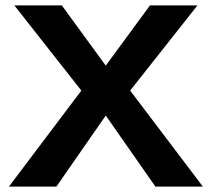

<svg xmlns="http://www.w3.org/2000/svg" viewBox="-20 -688 780 708"><path d="M460 -354 728 0H553L370 -262L188 0H13L280 -354L33 -668H208L370 -446L533 -668H708Z"/></svg>

Font: Madhuban SemiBold
Style: Regular
Weight: 600
Designer: jaikishan Patel
Foundry: MagicType
Version: Version 1.000